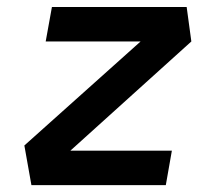

<svg xmlns="http://www.w3.org/2000/svg" viewBox="-20 -538 626 558"><path d="M536.1 -417.5 135.3 -55.7 50.8 -115.2 460 -481.4ZM479.5 -100.1 461.9 0H71.3L50.8 -115.2L81.1 -100.1ZM536.1 -417.5H112.8L130.9 -517.6H522.5Z"/></svg>

Font: Cascadia Mono Medium
Style: Italic
Weight: 500
Italic angle: -10°
Monospace: yes
Designer: Aaron Bell
Foundry: Saja Typeworks
Version: Version 2407.024